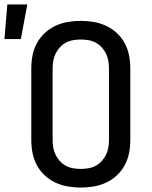

<svg xmlns="http://www.w3.org/2000/svg" viewBox="-64 -837 684 865"><path d="M300 8Q271 8 241.5 3Q212 -2 185.5 -14.5Q159 -27 137.5 -47Q116 -67 102 -93Q88 -119 82.5 -148Q77 -177 77 -206V-529Q77 -558 82.5 -587Q88 -616 102 -642Q116 -668 137.5 -688Q159 -708 185.5 -720.5Q212 -733 241.5 -738Q271 -743 300 -743Q329 -743 358.5 -738Q388 -733 414.5 -720.5Q441 -708 462.5 -688Q484 -668 498 -642Q512 -616 517.5 -587Q523 -558 523 -529V-206Q523 -177 517.5 -148Q512 -119 498 -93Q484 -67 462.5 -47Q441 -27 414.5 -14.5Q388 -2 358.5 3Q329 8 300 8ZM300 -76Q317 -76 334.5 -79Q352 -82 367 -90Q382 -98 394 -111Q406 -124 413.5 -139.5Q421 -155 424 -172Q427 -189 427 -206V-529Q427 -546 424 -563Q421 -580 413.5 -595.5Q406 -611 394 -624Q382 -637 367 -645Q352 -653 334.5 -656Q317 -659 300 -659Q283 -659 265.5 -656Q248 -653 233 -645Q218 -637 206 -624Q194 -611 186.5 -595.5Q179 -580 176 -563Q173 -546 173 -529V-206Q173 -189 176 -172Q179 -155 186.5 -139.5Q194 -124 206 -111Q218 -98 233 -90Q248 -82 265.5 -79Q283 -76 300 -76ZM-44 -661 -31 -817H59L30 -661Z"/></svg>

Font: Iosevka Fixed Medium Extended
Style: Regular
Weight: 500
Width: 7
Monospace: yes
Designer: Belleve Invis
Foundry: Belleve Invis
Version: Version 24.1.1; ttfautohint (v1.8.4)